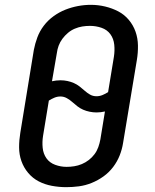

<svg xmlns="http://www.w3.org/2000/svg" viewBox="-20 -766 640 794"><path d="M254 8Q224 8 194.5 2.5Q165 -3 140 -16Q115 -29 96.5 -51Q78 -73 68.5 -100Q59 -127 59 -157Q59 -187 64 -217L120 -560Q125 -586 134.5 -611.5Q144 -637 161 -659.5Q178 -682 201.5 -699Q225 -716 250.5 -726Q276 -736 302.5 -741Q329 -746 356 -746Q386 -746 415 -739Q444 -732 469 -719Q494 -706 512.5 -684Q531 -662 540.5 -635Q550 -608 550.5 -578Q551 -548 546 -518L489 -175Q485 -149 475 -123.5Q465 -98 448 -75.5Q431 -53 408 -36.5Q385 -20 359 -9.5Q333 1 306.5 4.5Q280 8 254 8ZM379 -368Q392 -368 404 -373Q416 -378 427 -385L451 -531Q455 -556 452.5 -581Q450 -606 436.5 -624.5Q423 -643 400 -651Q377 -659 352 -659Q336 -659 320.5 -656.5Q305 -654 289.5 -647.5Q274 -641 261 -630Q248 -619 238 -605.5Q228 -592 222.5 -577Q217 -562 215 -546L195 -430Q204 -432 212.5 -433Q221 -434 230 -434Q245 -434 259 -431Q273 -428 285.5 -422.5Q298 -417 309 -408.5Q320 -400 330 -391Q340 -382 352 -375Q364 -368 379 -368ZM256 -76Q271 -76 287 -78.5Q303 -81 318.5 -87.5Q334 -94 347.5 -104.5Q361 -115 371 -128.5Q381 -142 386.5 -157.5Q392 -173 395 -189L414 -305Q405 -303 396.5 -302Q388 -301 379 -301Q365 -301 350.5 -304Q336 -307 323.5 -312.5Q311 -318 300 -326.5Q289 -335 279 -344Q269 -353 256.5 -360Q244 -367 230 -367Q217 -367 205 -362Q193 -357 182 -350L158 -204Q154 -179 156.5 -154.5Q159 -130 172 -111.5Q185 -93 208 -84.5Q231 -76 255 -76Z"/></svg>

Font: Iosevka Curly Slab MdExObl
Style: Regular
Weight: 500
Width: 7
Italic angle: -9°
Monospace: yes
Designer: Belleve Invis
Foundry: Belleve Invis
Version: Version 11.1.0; ttfautohint (v1.8.3)